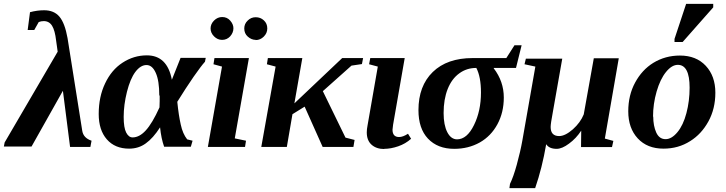

<svg xmlns="http://www.w3.org/2000/svg" viewBox="-55 -759 3749 992"><path d="M270 -290 108 -2H-35L-31 -23L243 -492L235 -549Q229 -602 214 -626Q199 -650 171 -650Q157 -650 145 -645L122 -604H88L100 -696Q137 -706 173 -706Q224 -706 252 -673Q280 -640 294 -562L370 -83Q376 -46 418 -32L412 0H307Z M940 -32 931 -1H793Q778 -43 772 -101Q736 -45 698 -18Q661 9 612 9Q539 9 497 -39Q455 -87 455 -170Q455 -259 488 -328Q521 -398 578 -435Q636 -473 704 -473Q809 -473 833 -347L878 -460H1008L1004 -440Q984 -418 945 -362Q905 -304 861 -233Q868 -163 879 -115Q889 -68 912 -39ZM770 -266 768 -265Q768 -342 750 -382Q732 -423 702 -423Q671 -423 644 -387Q618 -352 601 -285Q584 -217 584 -155Q584 -99 597 -74Q610 -49 630 -49Q665 -49 698 -85Q732 -122 769 -204L770 -236Z M1158 -44 1216 -32 1211 0H1019L1092 -415L1048 -427L1053 -459H1231ZM1266 -552V-553Q1244 -553 1225 -570Q1207 -586 1207 -612Q1207 -636 1225 -653Q1242 -670 1266 -670Q1291 -670 1308 -654Q1326 -638 1326 -612Q1326 -588 1308 -570Q1290 -552 1266 -552ZM1093 -553H1092Q1069 -553 1051 -571Q1033 -589 1033 -612Q1033 -635 1051 -653Q1069 -671 1093 -671Q1118 -671 1134 -653Q1151 -634 1151 -613Q1151 -590 1134 -571Q1117 -553 1093 -553Z M1821 -459 1815 -428 1761 -420 1613 -288 1730 -48 1777 -36 1771 0H1612L1519 -208L1456 -169L1427 0H1295L1369 -415L1324 -427L1329 -459H1507L1466 -225L1713 -459Z M1930 10 1931 11Q1889 11 1864 -12Q1840 -34 1840 -75Q1840 -91 1844 -111L1897 -415L1852 -427L1858 -459H2036L1976 -115L1973 -89Q1973 -51 2007 -51Q2027 -51 2053 -68L2069 -42Q2040 -16 2002 -3Q1964 10 1930 10Z M2307 -39H2306Q2358 -39 2394 -113Q2430 -186 2430 -281Q2430 -362 2406 -408Q2356 -408 2318 -380Q2279 -352 2258 -299Q2237 -246 2237 -175Q2237 -113 2256 -76Q2275 -39 2307 -39ZM2496 -408V-406Q2548 -338 2548 -255Q2548 -178 2515 -117Q2482 -56 2424 -23Q2365 10 2292 10Q2206 10 2156 -43Q2107 -95 2107 -190Q2107 -315 2181 -387Q2255 -459 2387 -459H2561L2603 -525H2640L2611 -408Z M2655 -427 2662 -456H2850L2801 -178Q2790 -120 2790 -103Q2790 -56 2834 -56Q2865 -56 2905 -91Q2944 -126 2961 -168L3013 -458H3142L3070 -43L3114 -31L3107 1H2947L2948 -84Q2922 -44 2885 -17Q2849 10 2821 10Q2782 10 2767 -14Q2746 109 2710 213H2577L2580 191Q2598 154 2615 92Q2634 23 2644 -34L2711 -415Z M3319 -156 3320 -157Q3320 -109 3335.5 -74.5Q3351 -40 3384 -40Q3415 -40 3445 -76Q3475 -112 3491.5 -174.5Q3508 -237 3508 -306Q3508 -424 3447 -424Q3416 -424 3386 -387Q3356 -350 3337.5 -286Q3319 -222 3319 -156ZM3458 -472Q3542 -472 3591.5 -419Q3641 -366 3641 -280Q3641 -197 3605 -131.5Q3569 -66 3511 -30Q3450 9 3373 9Q3289 9 3240 -44Q3191 -97 3191 -184Q3191 -267 3226.5 -332.5Q3262 -398 3320 -434Q3382 -472 3458 -472ZM3430 -542V-558L3490 -739H3630V-721L3472 -542Z"/></svg>

Font: Libra Serif Modern
Style: Bold Italic
Weight: 700
Italic angle: -12°
Designer: Stefan Peev, Context Ltd
Foundry: Stefan Peev, Context Ltd
Version: Version 1.000